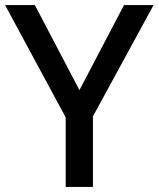

<svg xmlns="http://www.w3.org/2000/svg" viewBox="-20 -734 623 754"><path d="M292 -380 117 -714H0L238 -273V0H345V-277L583 -714H467Z"/></svg>

Font: Noto Sans Devanagari UI Medium
Style: Regular
Weight: 500
Designer: Jelle Bosma - Monotype Design Team
Foundry: Monotype Imaging Inc.
Version: Version 2.004